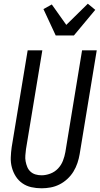

<svg xmlns="http://www.w3.org/2000/svg" viewBox="-20 -1006 541 1034"><path d="M204 8Q175 8 148.5 2Q122 -4 100.5 -19Q79 -34 65 -56Q51 -78 44 -104Q37 -130 38 -158Q39 -186 43 -214L129 -735H208L120 -203Q118 -186 116.5 -169.5Q115 -153 118 -137Q121 -121 127 -106.5Q133 -92 144.5 -81.5Q156 -71 171.5 -66.5Q187 -62 204 -62Q227 -62 251 -71Q275 -80 292.5 -98.5Q310 -117 319 -140.5Q328 -164 332 -187L422 -735H501L409 -176Q405 -152 397 -128Q389 -104 375.5 -82Q362 -60 342.5 -42Q323 -24 300 -12.5Q277 -1 252.5 3.5Q228 8 204 8ZM280 -815 214 -957 259 -982 337 -872 453 -986 493 -953 378 -815Z"/></svg>

Font: Iosevka Custom
Style: Italic
Weight: 400
Italic angle: -9°
Monospace: yes
Designer: Belleve Invis
Foundry: Belleve Invis
Version: Version 30.3.3; ttfautohint (v1.8.3)